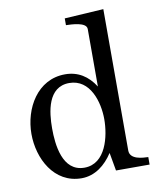

<svg xmlns="http://www.w3.org/2000/svg" viewBox="-84 -812 742 888"><g transform="rotate(-10 287.0 -368.5)"><path d="M34.2 -233.9C34.2 -119.1 98.1 7.8 228 7.8C291 7.8 340.8 -32.2 375 -85L390.1 0H547.9V-35.2C522 -36.1 461.9 -38.1 461.9 -81.1V-745.1L278.8 -733.9V-702.1C303.2 -701.2 375 -700.2 375 -667V-397C341.8 -449.2 295.9 -479 234.9 -479C104 -479 34.2 -353 34.2 -233.9ZM132.8 -243.2C132.8 -319.8 146 -436 247.1 -436C345.2 -436 377.9 -324.2 377.9 -243.2C377.9 -164.1 350.1 -38.1 249 -38.1C145 -38.1 132.8 -167 132.8 -243.2Z"/></g></svg>

Font: MusGlyphs-Text
Style: Regular
Weight: 400
Version: Version 2.1.1